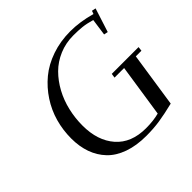

<svg xmlns="http://www.w3.org/2000/svg" viewBox="-176 -893 1084 1084"><g transform="rotate(-45 365.5 -351.0)"><path d="M97.2 -279.8Q97.2 -346.2 114.7 -408.9Q132.3 -471.7 168.2 -526.6Q204.1 -581.5 253.9 -622.8Q303.7 -664.1 372.8 -688Q441.9 -711.9 522 -711.9Q597.7 -711.9 683.1 -688L689.9 -707L713.9 -702.1L668 -559.1L644 -564L658.2 -665Q616.7 -676.8 586.7 -679.9Q556.6 -683.1 517.1 -683.1Q456.5 -683.1 404.1 -660.9Q351.6 -638.7 313.5 -600.6Q275.4 -562.5 248 -512Q220.7 -461.4 207.3 -403.8Q193.8 -346.2 193.8 -286.1Q193.8 -166 256.8 -94Q319.8 -22 437 -22Q495.6 -22 542 -34.2L589.8 -350.1H513.2L517.1 -376H731L728 -350.1H683.1L633.8 -22Q565.4 -5.4 515.9 2.2Q466.3 9.8 408.2 9.8Q329.1 9.8 268.8 -11.7Q208.5 -33.2 171.4 -72.3Q134.3 -111.3 115.7 -163.6Q97.2 -215.8 97.2 -279.8Z"/></g></svg>

Font: Dehuti Alt
Style: Bold-Italic
Weight: 700
Version: Version 1.2